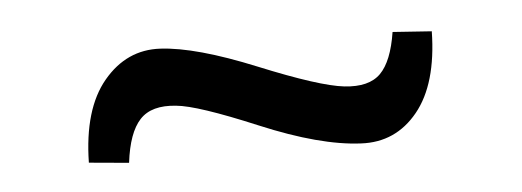

<svg xmlns="http://www.w3.org/2000/svg" viewBox="-26 -392 574 211"><g transform="rotate(-5 261.0 -286.5)"><path d="M110 -226 66 -230Q67 -289 92.5 -319.5Q118 -350 155 -348Q194 -346 260 -319Q326 -292 353 -289Q380 -286 393 -299Q406 -312 411 -344L454 -341Q453 -283 428.5 -253Q404 -223 366 -225Q321 -227 255.5 -254.5Q190 -282 167 -284Q140 -287 127 -273Q114 -259 110 -226Z"/></g></svg>

Font: Exo 2.0
Style: Italic
Weight: 400
Italic angle: -8°
Designer: Natanael Gama
Version: Version 1.001;PS 001.001;hotconv 1.0.70;makeotf.lib2.5.58329